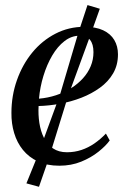

<svg xmlns="http://www.w3.org/2000/svg" viewBox="-20 -642 502 756"><path d="M412 -89Q397 -68 368 -44.8Q339 -21.5 299.8 -5.5Q260.5 10.5 213.5 10.5Q165 10.5 129.2 -6.2Q93.5 -23 70.2 -51.8Q47 -80.5 35.8 -118Q24.5 -155.5 25 -197.5Q25 -265.5 46.8 -326.8Q68.5 -388 107 -435Q145.5 -482 198 -509.2Q250.5 -536.5 312.5 -536.5Q357 -536.5 386.2 -522.8Q415.5 -509 430 -484.5Q444.5 -460 444.5 -428Q444.5 -386 425.5 -353.2Q406.5 -320.5 373.8 -296.8Q341 -273 300.5 -257.2Q260 -241.5 216.2 -233.5Q172.5 -225.5 132 -224.5Q130 -190.5 135 -158Q140 -125.5 153 -99.2Q166 -73 188.5 -57.8Q211 -42.5 243.5 -42.5Q273.5 -42.5 300.5 -51.5Q327.5 -60.5 351.8 -77.2Q376 -94 397 -116ZM294.5 -501.5Q261.5 -501.5 234 -480.2Q206.5 -459 185.5 -423.2Q164.5 -387.5 151 -343.2Q137.5 -299 133.5 -253.5Q168.5 -256.5 200.5 -267Q232.5 -277.5 259.5 -294.5Q286.5 -311.5 306.5 -333.5Q326.5 -355.5 337.2 -381.5Q348 -407.5 348 -436.5Q348 -468.5 334.5 -485Q321 -501.5 294.5 -501.5ZM133.5 93.5 84 80 126 -23.5 216.5 -270 287.5 -510 324.5 -622 373 -607.5 335 -501 247 -260.5 170 -11.5Z"/></svg>

Font: Merriweather 96pt
Style: Italic
Weight: 400
Italic angle: -7.8°
Version: Version 2.101